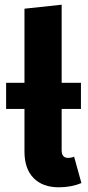

<svg xmlns="http://www.w3.org/2000/svg" viewBox="-20 -779 375 816"><path d="M295 -113 326 -1Q283 17 230 17Q161 17 122.5 -22.5Q84 -62 84 -135V-316H6V-427H84V-742L242 -759V-427H324V-316H242V-141Q242 -108 269 -108Q283 -108 295 -113Z"/></svg>

Font: FiraGO
Style: Bold
Weight: 700
Designer: bBox Type
Foundry: bBox Type GmbH
Version: Version 1.001;PS 001.001;hotconv 1.0.88;makeotf.lib2.5.64775